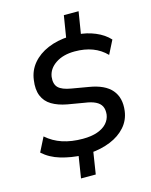

<svg xmlns="http://www.w3.org/2000/svg" viewBox="-135 -906 871 1107"><g transform="rotate(-15 300.0 -352.5)"><path d="M208 115 231 -31 252 -12Q184 -15 123 -33Q62 -51 19 -90L62 -175Q104 -138 157.5 -120.5Q211 -103 278 -103Q330 -103 366 -116Q402 -129 422 -151.5Q442 -174 446 -203Q449 -233 439 -252.5Q429 -272 404.5 -284Q380 -296 342 -301L242 -318Q188 -328 151.5 -350Q115 -372 99.5 -410Q84 -448 92 -503Q99 -559 134 -600.5Q169 -642 225.5 -666Q282 -690 352 -693L333 -678L356 -820H444L421 -678L404 -692Q457 -689 507.5 -668Q558 -647 590 -612L549 -531Q514 -567 467.5 -584.5Q421 -602 362 -602Q293 -602 248 -572Q203 -542 196 -495Q191 -452 212.5 -430.5Q234 -409 289 -400L388 -383Q481 -368 521.5 -320.5Q562 -273 552 -196Q545 -142 510 -102.5Q475 -63 420 -40.5Q365 -18 298 -13L319 -32L296 115Z"/></g></svg>

Font: Nunito Sans 7pt SemiBold
Style: Italic
Weight: 600
Italic angle: -9°
Designer: Vernon Adams
Foundry: Vernon Adams
Version: Version 3.101;gftools[0.9.27]